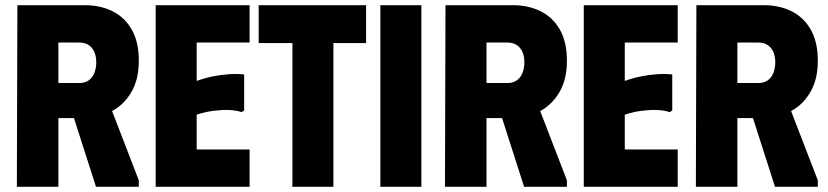

<svg xmlns="http://www.w3.org/2000/svg" viewBox="-20 -720 3192 740"><path d="M47 -700H307Q367 -700 414 -676.5Q461 -653 488 -605.5Q515 -558 515 -486Q515 -412 485 -363Q457 -316 412 -292L515 -25V0H350L265 -265H205V0H45ZM205 -400H286Q307 -400 321.5 -410Q336 -420 343.5 -438.5Q351 -457 351 -480Q351 -503 343.5 -520Q336 -537 321.5 -546.5Q307 -556 286 -556H205Z M942 -700V-556H738V-408Q768 -419 800 -425.5Q832 -432 863 -434Q894 -436 921 -433V-294L911 -288Q890 -295 862.5 -296Q835 -297 803 -293Q771 -289 738 -278V-144H942V0H580V-700Z M1391 -700V-554H1265V0H1107V-554H977V-700Z M1446 -700H1604V0H1446Z M1697 -700H1957Q2017 -700 2064 -676.5Q2111 -653 2138 -605.5Q2165 -558 2165 -486Q2165 -412 2135 -363Q2107 -316 2062 -292L2165 -25V0H2000L1915 -265H1855V0H1695ZM1855 -400H1936Q1957 -400 1971.5 -410Q1986 -420 1993.5 -438.5Q2001 -457 2001 -480Q2001 -503 1993.5 -520Q1986 -537 1971.5 -546.5Q1957 -556 1936 -556H1855Z M2592 -700V-556H2388V-408Q2418 -419 2450 -425.5Q2482 -432 2513 -434Q2544 -436 2571 -433V-294L2561 -288Q2540 -295 2512.5 -296Q2485 -297 2453 -293Q2421 -289 2388 -278V-144H2592V0H2230V-700Z M2664 -700H2924Q2984 -700 3031 -676.5Q3078 -653 3105 -605.5Q3132 -558 3132 -486Q3132 -412 3102 -363Q3074 -316 3029 -292L3132 -25V0H2967L2882 -265H2822V0H2662ZM2822 -400H2903Q2924 -400 2938.5 -410Q2953 -420 2960.5 -438.5Q2968 -457 2968 -480Q2968 -503 2960.5 -520Q2953 -537 2938.5 -546.5Q2924 -556 2903 -556H2822Z"/></svg>

Font: Phudu Light
Style: Bold
Weight: 700
Version: Version 1.005;gftools[0.9.23]